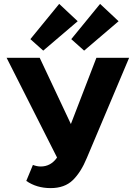

<svg xmlns="http://www.w3.org/2000/svg" viewBox="-20 -955 696 986"><path d="M643 -658 426 -144Q396 -71 354 -30Q312 11 240 11Q168 11 115 -26L149 -108Q170 -100 189 -100Q241 -100 273 -146L14 -658H184L344 -318L475 -658ZM136 -754 284 -935 379 -846 202 -695ZM346 -754 494 -935 589 -846 412 -695Z"/></svg>

Font: Ysabeau Ultrabold
Style: Regular
Weight: 800
Designer: Christian Thalmann (Catharsis Fonts)
Version: Version 0.003